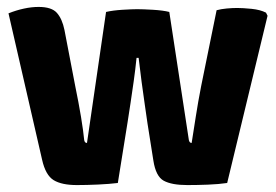

<svg xmlns="http://www.w3.org/2000/svg" viewBox="-20 -528 796 554"><path d="M4.5 -489.5Q27 -498.5 49 -503.2Q71 -508 91.5 -508Q129 -508 144.2 -490.8Q159.5 -473.5 166 -441.5L197 -280Q207 -231.5 213.8 -190.5Q220.5 -149.5 223 -123.5Q224.5 -115.5 231 -115.5L286 -493.5Q305 -498 333.5 -499.8Q362 -501.5 376 -501.5Q391.5 -501.5 421.2 -499.8Q451 -498 468.5 -493.5L525 -123.5Q527 -115.5 533 -115.5Q538.5 -150 545 -192Q551.5 -234 560.5 -280L605 -498.5Q618 -502 634.2 -503.5Q650.5 -505 664.5 -505Q680.5 -505 705.8 -502.5Q731 -500 747.5 -491.5L752 -482.5L635.5 0Q612 3.5 580 4.8Q548 6 520.5 6Q475.5 6 452.5 -6.5Q429.5 -19 422.5 -65L405.5 -172.5Q402 -197.5 397.5 -228Q393 -258.5 388.5 -292.5Q384 -326.5 380 -361H374Q370.5 -327 365.8 -293.5Q361 -260 356.5 -229.8Q352 -199.5 348 -174.5L320 0Q295.5 3 262.8 4.5Q230 6 202 6Q158 6 134.8 -8.2Q111.5 -22.5 101.5 -67Z"/></svg>

Font: Signika Light
Style: Bold
Weight: 700
Version: Version 2.003;gftools[0.9.32]